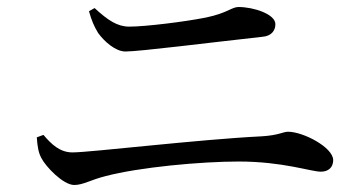

<svg xmlns="http://www.w3.org/2000/svg" viewBox="-20 -632 1040 548"><path d="M766 -563C766 -592 703 -612 661 -612C641 -612 630 -595 568 -582C508 -570 395 -556 349 -556C315 -556 288 -574 250 -609L234 -600C241 -574 249 -556 260 -538C278 -513 310 -485 338 -485C378 -485 575 -510 729 -527C754 -529 766 -544 766 -563ZM98 -181C110 -157 160 -104 192 -104C217 -104 240 -119 280 -129C378 -155 555 -171 661 -171C788 -171 867 -142 896 -142C918 -142 931 -155 931 -175C931 -211 846 -256 802 -256C788 -256 776 -246 728 -243C546 -234 237 -197 187 -197C151 -197 127 -220 104 -247L85 -240C87 -212 90 -196 98 -181Z"/></svg>

Font: Source Han Serif JP Medium
Style: Regular
Weight: 500
Designer: Ryoko NISHIZUKA 西塚涼子 (kana & ideographs); Frank Grießhammer (Latin, Greek & Cyrillic); Wenlong ZHANG 张文龙 (bopomofo); San
Foundry: Adobe Systems Incorporated
Version: Version 1.001;PS 1.001;hotconv 16.6.54;makeotf.lib2.5.65590